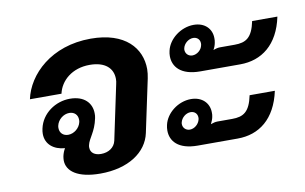

<svg xmlns="http://www.w3.org/2000/svg" viewBox="-61 -629 1189 749"><g transform="rotate(-10 534.0 -254.5)"><path d="M214.2 -300C157.5 -300 101.7 -262.5 89.2 -204.2C87.5 -196.7 86.7 -190 86.7 -183.3C86.7 -141.7 118.3 -116.7 162.5 -113.3C157.5 -105 153.3 -95 150.8 -83.3C150 -78.3 149.2 -72.5 149.2 -67.5C149.2 -24.2 191.7 8.3 281.7 8.3C392.5 8.3 467.5 -42.5 483.3 -116.7L527.5 -325C530 -337.5 531.7 -350 531.7 -361.7C531.7 -444.2 471.7 -516.7 335 -516.7C178.3 -516.7 80.8 -420 60.8 -325H185.8C196.7 -375 243.3 -416.7 313.3 -416.7C374.2 -416.7 405 -387.5 405 -345C405 -338.3 404.2 -331.7 402.5 -325L356.7 -108.3C350.8 -82.5 327.5 -66.7 297.5 -66.7C272.5 -66.7 255.8 -78.3 255.8 -99.2C255.8 -101.7 255.8 -105 256.7 -108.3C262.5 -135.8 287.5 -155 298.3 -208.3C300 -215 300 -220.8 300 -226.7C300 -267.5 271.7 -300 214.2 -300ZM202.5 -245.8C222.5 -245.8 235.8 -232.5 235.8 -213.3C235.8 -210 235.8 -207.5 235 -204.2C230 -180.8 207.5 -162.5 184.2 -162.5C164.2 -162.5 150.8 -175.8 150.8 -195C150.8 -198.3 150.8 -200.8 151.7 -204.2C156.7 -227.5 179.2 -245.8 202.5 -245.8Z M740 -500C689.2 -500 640 -462.5 630 -416.7C628.3 -410 627.5 -402.5 627.5 -395.8C627.5 -354.2 656.7 -316.7 734.2 -316.7H892.5C977.5 -316.7 1045 -366.7 1067.5 -475H967.5C954.2 -410.8 929.2 -395.8 884.2 -395.8H825.8C817.5 -395.8 808.3 -393.3 799.2 -390C804.2 -398.3 807.5 -407.5 809.2 -416.7C810.8 -422.5 810.8 -429.2 810.8 -435C810.8 -471.7 784.2 -500 740 -500ZM729.2 -450C745 -450 755.8 -439.2 755.8 -424.2C755.8 -421.7 755.8 -419.2 755 -416.7C751.7 -398.3 733.3 -383.3 715 -383.3C699.2 -383.3 687.5 -395 687.5 -410.8C687.5 -412.5 688.3 -414.2 688.3 -416.7C692.5 -435 710.8 -450 729.2 -450ZM679.2 -216.7C628.3 -216.7 580 -179.2 570 -133.3C568.3 -125.8 567.5 -119.2 567.5 -111.7C567.5 -70 596.7 -33.3 674.2 -33.3H832.5C917.5 -33.3 984.2 -83.3 1007.5 -191.7H907.5C894.2 -127.5 869.2 -112.5 824.2 -112.5H765.8C757.5 -112.5 748.3 -110 739.2 -106.7C743.3 -115 747.5 -124.2 749.2 -133.3C750.8 -139.2 750.8 -145 750.8 -150.8C750.8 -188.3 723.3 -216.7 679.2 -216.7ZM669.2 -166.7C685 -166.7 695.8 -155.8 695.8 -140.8C695.8 -138.3 695.8 -135.8 695 -133.3C690.8 -115 673.3 -100 655 -100C639.2 -100 627.5 -111.7 627.5 -126.7C627.5 -128.3 627.5 -130.8 628.3 -133.3C632.5 -151.7 650.8 -166.7 669.2 -166.7Z"/></g></svg>

Font: BoonHome
Style: Bold Oblique
Weight: 700
Italic angle: -12°
Designer: Sungsit Sawaiwan
Foundry: Sungsit Sawaiwan
Version: Version 0.2